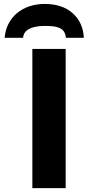

<svg xmlns="http://www.w3.org/2000/svg" viewBox="-20 -965 453 985"><path d="M209 -944.8C92.8 -944.8 11.7 -873.5 3.9 -771H98.1C100.1 -788.1 106.9 -801.3 119.1 -810.1C143.1 -827.6 178.7 -832 208 -832C264.6 -832 314 -827.6 317.9 -771H410.2C407.7 -823.7 388.2 -865.7 352.5 -897.5C316.9 -929.2 269 -944.8 209 -944.8ZM316.9 -713.9H146V0H316.9Z"/></svg>

Font: Noto Reveo Sans
Style: Regular
Weight: 800
Designer: Monotype Design Team
Foundry: Monotype Imaging Inc.
Version: Version 2.007